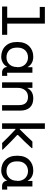

<svg xmlns="http://www.w3.org/2000/svg" viewBox="1173 -1913 754 3140"><g transform="rotate(90 1550.0 -343.0)"><path d="M93 -700H366V-84H549V0H87V-84H270V-616H93Z M736 -444Q804 -510 908 -510Q1024 -510 1077 -418H1079V-496H1169V-96Q1169 -85 1174 -78Q1178 -84 1190 -84H1215H1221V0H1162Q1124 0 1100 -24Q1076 -48 1076 -84H1074Q1049 -36 1004 -11Q960 14 908 14Q858 14 813 -3Q767 -20 736 -53Q667 -122 667 -240V-256Q667 -374 736 -444ZM1076 -242Q1076 -248 1079 -254Q1079 -329 1034 -377Q987 -424 919 -424Q849 -424 803 -378Q759 -331 759 -256V-240Q759 -159 802 -116Q848 -72 918 -72Q988 -72 1032 -119Q1076 -166 1076 -242Z M1417 -257V0H1327V-496H1417V-412H1419Q1469 -510 1590 -510Q1684 -510 1736 -456Q1789 -401 1789 -295V0H1699V-278Q1699 -351 1664 -388Q1630 -424 1564 -424Q1498 -424 1458 -379Q1417 -332 1417 -257Z M2098 -218H2087V0H1997V-700H2087V-290H2096Q2199 -392 2295 -496H2401Q2401 -487 2401 -490Q2401 -481 2401 -484V-480V-482Q2298 -368 2188 -260V-247Q2305 -139 2425 -14V-16V-12Q2425 -15 2425 -6Q2425 -9 2425 0Q2372 -6 2320 0Q2218 -106 2098 -218Z M2596 -444Q2664 -510 2768 -510Q2884 -510 2937 -418H2939V-496H3029V-96Q3029 -85 3034 -78Q3038 -84 3050 -84H3075H3081V0H3022Q2984 0 2960 -24Q2936 -48 2936 -84H2934Q2909 -36 2864 -11Q2820 14 2768 14Q2718 14 2673 -3Q2627 -20 2596 -53Q2527 -122 2527 -240V-256Q2527 -374 2596 -444ZM2936 -242Q2936 -248 2939 -254Q2939 -329 2894 -377Q2847 -424 2779 -424Q2709 -424 2663 -378Q2619 -331 2619 -256V-240Q2619 -159 2662 -116Q2708 -72 2778 -72Q2848 -72 2892 -119Q2936 -166 2936 -242Z"/></g></svg>

Font: Rilu
Style: Bold
Weight: 500
Designer: Alí Sinisterra
Foundry: Alí Sinisterra
Version: ""